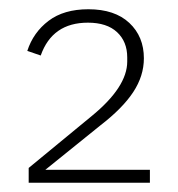

<svg xmlns="http://www.w3.org/2000/svg" viewBox="-20 -724 385 415"><path d="M42 -329V-361L178 -473Q255 -536 255 -591V-600Q255 -634 233 -654.5Q211 -675 170 -675Q93 -675 68 -604L39 -614Q52 -654 85 -679Q118 -704 171 -704Q228 -704 259.5 -674.5Q291 -645 291 -598Q291 -560 268 -525Q245 -490 197 -453L78 -357H304V-329Z"/></svg>

Font: Anuphan ExtraLight
Style: Regular
Weight: 200
Designer: Cadson Demak
Version: Version 3.001